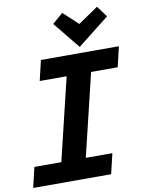

<svg xmlns="http://www.w3.org/2000/svg" viewBox="-102 -999 805 1067"><g transform="rotate(-10 300.0 -465.0)"><path d="M-3 0 24 -114H176L288 -579H136L163 -693H603L576 -579H426L314 -114H464L437 0ZM388 -727 265 -878 325 -930 408 -853 521 -930 567 -868Z"/></g></svg>

Font: Ubuntu Sans Mono
Style: Bold Italic
Weight: 700
Italic angle: -13.5°
Monospace: yes
Designer: Dalton Maag Ltd
Foundry: Dalton Maag Ltd
Version: Version 1.006